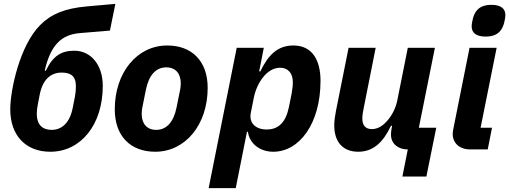

<svg xmlns="http://www.w3.org/2000/svg" viewBox="-20 -772 2631 992"><path d="M240 12C398 12 511 -128 511 -328C511 -439 448 -510 364 -510C297 -510 253 -483 217 -407H211C241 -537 295 -593 393 -601L548 -614L576 -752L430 -739C314 -729 244 -699 188 -643C81 -536 33 -305 33 -207C33 -73 112 12 240 12ZM247 -101C198 -101 170 -129 170 -184C170 -198 172 -216 176 -236L185 -282C200 -360 241 -397 299 -397C352 -397 372 -372 372 -329C372 -305 370 -287 367 -272L356 -216C341 -138 300 -101 247 -101Z M782 12C938 12 1053 -128 1053 -318C1053 -456 972 -537 844 -537C688 -537 573 -397 573 -207C573 -69 654 12 782 12ZM787 -101C738 -101 712 -134 712 -184C712 -197 714 -209 715 -215L734 -309C749 -384 786 -424 839 -424C888 -424 914 -391 914 -341C914 -328 912 -316 911 -310L892 -216C877 -141 840 -101 787 -101Z M1058 200H1198L1256 -91H1261C1268 -34 1319 12 1392 12C1526 12 1636 -132 1636 -355C1636 -460 1594 -537 1496 -537C1414 -537 1366 -488 1325 -403H1319L1343 -525H1203ZM1358 -103C1300 -103 1265 -137 1276 -190L1292 -270C1300 -309 1318 -347 1340 -374C1361 -400 1391 -422 1427 -422C1468 -422 1493 -394 1493 -347C1493 -331 1490 -304 1487 -290L1473 -220C1457 -141 1420 -103 1358 -103Z M2059 140H2183L2234 -112H2144L2227 -525H2087L2033 -255C2025 -215 2008 -181 1985 -153C1962 -125 1935 -105 1901 -105C1867 -105 1852 -126 1852 -160C1852 -175 1855 -194 1859 -213L1921 -525H1781L1716 -200C1711 -173 1707 -150 1707 -124C1707 -38 1752 12 1831 12C1911 12 1961 -40 2000 -122H2006L2003 -107C2002 -102 2000 -88 2000 -77C2000 -26 2041 0 2085 0H2087Z M2489 -583C2556 -583 2576 -620 2585 -655C2588 -667 2591 -683 2591 -695C2591 -727 2568 -747 2519 -747C2452 -747 2432 -710 2423 -675C2420 -663 2417 -647 2417 -635C2417 -603 2440 -583 2489 -583ZM2500 0 2522 -112H2463L2546 -525H2406L2322 -105C2320 -95 2319 -88 2319 -80C2319 -32 2355 0 2409 0Z"/></svg>

Font: LVC Sans
Style: Bold Italic
Weight: 700
Italic angle: -11.31°
Designer: Mike Abbink, Paul van der Laan, Pieter van Rosmalen
Foundry: Bold Monday
Version: Version 3.0